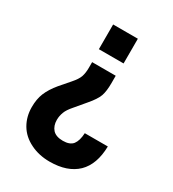

<svg xmlns="http://www.w3.org/2000/svg" viewBox="-169 -614 787 874"><g transform="rotate(30 225.0 -177.0)"><path d="M167 -519.5H296.9V-389.6H167ZM127 143.6Q81.1 121.1 57.6 81.1Q34.2 41 34.2 -8.8Q34.2 -50.8 46.9 -82Q60.5 -115.2 89.8 -150.4L133.8 -201.2Q156.2 -226.6 163.1 -246.1Q169.9 -266.6 169.9 -293.9V-323.2H293.9V-285.2Q293.9 -242.2 285.2 -216.8Q275.4 -190.4 245.1 -155.3L198.2 -99.6Q176.8 -75.2 169.9 -56.6Q162.1 -36.1 162.1 -15.6Q162.1 15.6 179.7 35.2Q197.3 53.7 233.4 53.7Q269.5 53.7 285.2 34.2Q300.8 13.7 302.7 -26.4H423.8Q421.9 68.4 372.1 117.2Q321.3 166 228.5 166Q171.9 166 127 143.6Z"/></g></svg>

Font: Altinn-DIN
Style: DIN-Bold
Weight: 700
Designer: Charles Nix
Foundry: Altinn
Version: Version 2.00